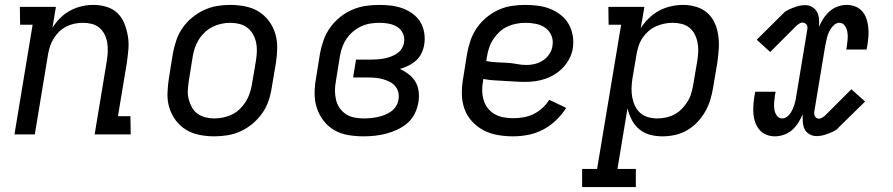

<svg xmlns="http://www.w3.org/2000/svg" viewBox="-20 -548 3640 783"><path d="M39 0 113 -447H62L61 -520H208L194 -435Q207 -456 225.5 -474.5Q244 -493 266.5 -505Q289 -517 313 -522.5Q337 -528 361 -528Q389 -528 415 -520Q441 -512 459.5 -494Q478 -476 487.5 -451.5Q497 -427 501.5 -400.5Q506 -374 503.5 -346Q501 -318 497 -290L461 -74H512L513 0H366L416 -302Q419 -321 419.5 -339.5Q420 -358 417 -375.5Q414 -393 406 -408.5Q398 -424 385 -435Q372 -446 354.5 -450.5Q337 -455 318 -455Q301 -455 284 -451.5Q267 -448 251 -440Q235 -432 222 -419.5Q209 -407 199.5 -392Q190 -377 184.5 -360.5Q179 -344 176 -327L122 0Z M854 8Q823 8 793 2Q763 -4 738.5 -19Q714 -34 696.5 -57.5Q679 -81 670.5 -109Q662 -137 663 -168Q664 -199 669 -230L685 -330Q690 -357 699 -383.5Q708 -410 724 -433.5Q740 -457 763 -476Q786 -495 812 -507Q838 -519 865 -523.5Q892 -528 919 -528Q950 -528 980 -522Q1010 -516 1034.5 -501Q1059 -486 1076.5 -462.5Q1094 -439 1102.5 -411Q1111 -383 1110.5 -352Q1110 -321 1105 -290L1088 -190Q1084 -163 1075 -136.5Q1066 -110 1049.5 -86.5Q1033 -63 1010.5 -44Q988 -25 962 -13Q936 -1 908.5 3.5Q881 8 854 8ZM854 -65Q872 -65 891 -69Q910 -73 927 -81.5Q944 -90 958 -103.5Q972 -117 982 -133Q992 -149 998 -166.5Q1004 -184 1007 -202L1024 -302Q1027 -321 1027.5 -340Q1028 -359 1024 -376.5Q1020 -394 1011 -409.5Q1002 -425 988 -435.5Q974 -446 956 -450.5Q938 -455 919 -455Q901 -455 882.5 -451Q864 -447 847 -438.5Q830 -430 815.5 -416.5Q801 -403 791 -387Q781 -371 775 -353.5Q769 -336 766 -318L750 -218Q747 -199 746 -180Q745 -161 749.5 -143.5Q754 -126 762.5 -110.5Q771 -95 785.5 -84.5Q800 -74 817.5 -69.5Q835 -65 854 -65Z M1463 8Q1432 8 1401 3Q1370 -2 1344.5 -16.5Q1319 -31 1300.5 -54.5Q1282 -78 1272.5 -106.5Q1263 -135 1263 -166.5Q1263 -198 1269 -230L1285 -330Q1290 -357 1299.5 -384Q1309 -411 1326 -435Q1343 -459 1366.5 -478Q1390 -497 1417 -508.5Q1444 -520 1471.5 -524Q1499 -528 1527 -528Q1552 -528 1576 -525Q1600 -522 1622 -514Q1644 -506 1663 -492Q1682 -478 1694 -458.5Q1706 -439 1710 -414.5Q1714 -390 1710 -366Q1707 -348 1699 -331Q1691 -314 1677 -301.5Q1663 -289 1646 -280.5Q1629 -272 1611 -267Q1630 -258 1647 -245Q1664 -232 1674.5 -214Q1685 -196 1687.5 -173.5Q1690 -151 1686 -129Q1682 -106 1671 -84Q1660 -62 1641.5 -46Q1623 -30 1600.5 -19.5Q1578 -9 1555 -3Q1532 3 1509 5.5Q1486 8 1463 8ZM1464 -65Q1478 -65 1492.5 -66.5Q1507 -68 1521 -71Q1535 -74 1549 -79.5Q1563 -85 1575 -93.5Q1587 -102 1595 -115Q1603 -128 1605 -142Q1608 -157 1604.5 -171.5Q1601 -186 1591.5 -197Q1582 -208 1569 -214.5Q1556 -221 1542 -225Q1528 -229 1512.5 -230.5Q1497 -232 1482 -232H1420L1432 -305H1494Q1507 -305 1520.5 -306Q1534 -307 1547 -309.5Q1560 -312 1573.5 -317Q1587 -322 1599 -330Q1611 -338 1618.5 -350Q1626 -362 1628 -376Q1631 -395 1623 -412Q1615 -429 1599.5 -438.5Q1584 -448 1565.5 -451.5Q1547 -455 1527 -455Q1509 -455 1490 -452Q1471 -449 1453 -440.5Q1435 -432 1419.5 -419Q1404 -406 1393 -389.5Q1382 -373 1375.5 -354.5Q1369 -336 1366 -318L1350 -218Q1346 -198 1346 -178.5Q1346 -159 1350.5 -140.5Q1355 -122 1365.5 -107Q1376 -92 1391.5 -82Q1407 -72 1426 -68.5Q1445 -65 1464 -65Z M2072 8Q2040 8 2009 2.5Q1978 -3 1951.5 -17Q1925 -31 1904.5 -53.5Q1884 -76 1874 -104.5Q1864 -133 1863.5 -165Q1863 -197 1869 -230L1885 -330Q1890 -357 1899 -383.5Q1908 -410 1925 -434.5Q1942 -459 1964.5 -477.5Q1987 -496 2013.5 -508Q2040 -520 2067.5 -524Q2095 -528 2122 -528Q2149 -528 2175 -524.5Q2201 -521 2224.5 -511.5Q2248 -502 2267.5 -486.5Q2287 -471 2299 -450Q2311 -429 2315.5 -403.5Q2320 -378 2316 -351Q2313 -331 2303 -311Q2293 -291 2278 -274.5Q2263 -258 2244 -246Q2225 -234 2205 -227Q2185 -220 2164 -217Q2143 -214 2122 -214Q2101 -214 2079.5 -215.5Q2058 -217 2036.5 -218Q2015 -219 1993.5 -220.5Q1972 -222 1951 -226L1950 -218Q1946 -198 1946.5 -178Q1947 -158 1952.5 -139.5Q1958 -121 1969.5 -106.5Q1981 -92 1997.5 -82.5Q2014 -73 2033.5 -69.5Q2053 -66 2073 -66Q2094 -66 2114.5 -69.5Q2135 -73 2155 -82.5Q2175 -92 2192 -107.5Q2209 -123 2220 -141L2289 -108Q2272 -81 2247.5 -57.5Q2223 -34 2194 -19Q2165 -4 2134 2Q2103 8 2072 8ZM2128 -283Q2145 -283 2162.5 -287.5Q2180 -292 2195.5 -302.5Q2211 -313 2221 -328.5Q2231 -344 2233 -361Q2237 -383 2229 -402.5Q2221 -422 2204.5 -434Q2188 -446 2166.5 -450.5Q2145 -455 2123 -455Q2105 -455 2086.5 -451.5Q2068 -448 2050 -440Q2032 -432 2017.5 -418.5Q2003 -405 1992 -388.5Q1981 -372 1975 -354Q1969 -336 1966 -318L1963 -299Q1984 -295 2004.5 -294Q2025 -293 2046 -292Q2067 -291 2087 -287Q2107 -283 2128 -283Z M2354 215V141H2415L2513 -447H2462L2461 -520H2608L2593 -433Q2607 -455 2626.5 -474Q2646 -493 2669 -505Q2692 -517 2717 -522.5Q2742 -528 2766 -528Q2794 -528 2820 -520Q2846 -512 2865.5 -494.5Q2885 -477 2895.5 -452.5Q2906 -428 2909.5 -401Q2913 -374 2911 -346Q2909 -318 2905 -290L2888 -190Q2884 -165 2876.5 -140.5Q2869 -116 2856 -93Q2843 -70 2824 -50Q2805 -30 2781.5 -16.5Q2758 -3 2732.5 2.5Q2707 8 2682 8Q2655 8 2630.5 1.5Q2606 -5 2587 -21Q2568 -37 2556.5 -59Q2545 -81 2539 -106L2498 141H2573V215ZM2661 -65Q2678 -65 2696.5 -69Q2715 -73 2731.5 -82Q2748 -91 2761 -104.5Q2774 -118 2784 -134Q2794 -150 2799 -167.5Q2804 -185 2807 -202L2824 -302Q2827 -321 2827.5 -339.5Q2828 -358 2824.5 -375.5Q2821 -393 2813 -408.5Q2805 -424 2791.5 -435Q2778 -446 2760 -450.5Q2742 -455 2723 -455Q2706 -455 2689 -451.5Q2672 -448 2655 -440.5Q2638 -433 2624 -420.5Q2610 -408 2600 -393Q2590 -378 2584.5 -361Q2579 -344 2576 -327L2559 -227Q2556 -207 2555.5 -188Q2555 -169 2558.5 -150.5Q2562 -132 2570 -115.5Q2578 -99 2591.5 -87Q2605 -75 2623.5 -70Q2642 -65 2661 -65Z M3140 8Q3122 8 3105.5 1.5Q3089 -5 3077.5 -18.5Q3066 -32 3060 -48.5Q3054 -65 3052.5 -83.5Q3051 -102 3052.5 -120.5Q3054 -139 3057 -158L3060 -174H3143L3140 -158Q3138 -144 3137 -129.5Q3136 -115 3138 -101.5Q3140 -88 3148 -76.5Q3156 -65 3170 -65Q3180 -65 3189 -71.5Q3198 -78 3203.5 -86.5Q3209 -95 3213 -104Q3217 -113 3220 -122.5Q3223 -132 3225 -141.5Q3227 -151 3228 -161L3272 -426Q3273 -432 3273 -437Q3273 -442 3270 -446.5Q3267 -451 3262.5 -453.5Q3258 -456 3253 -456Q3247 -456 3241 -452.5Q3235 -449 3230 -445L3121 -336L3066 -386L3175 -494Q3179 -499 3184 -502Q3189 -505 3195 -508Q3211 -516 3229 -521.5Q3247 -527 3265 -527Q3280 -527 3293 -519Q3306 -511 3312.5 -498Q3319 -485 3320 -469.5Q3321 -454 3320 -438Q3327 -456 3338 -472.5Q3349 -489 3363.5 -502Q3378 -515 3396.5 -521.5Q3415 -528 3433 -528Q3451 -528 3468 -521.5Q3485 -515 3496.5 -501.5Q3508 -488 3513.5 -471.5Q3519 -455 3521 -436.5Q3523 -418 3521.5 -399.5Q3520 -381 3517 -362L3514 -346H3431L3434 -362Q3436 -376 3437 -390.5Q3438 -405 3435.5 -418.5Q3433 -432 3425 -443.5Q3417 -455 3403 -455Q3393 -455 3384.5 -448.5Q3376 -442 3370 -433.5Q3364 -425 3360 -416Q3356 -407 3353.5 -397.5Q3351 -388 3349 -378.5Q3347 -369 3345 -359L3301 -94Q3300 -88 3300.5 -83Q3301 -78 3303.5 -73.5Q3306 -69 3310.5 -66.5Q3315 -64 3320 -64Q3326 -64 3332 -67.5Q3338 -71 3343 -75L3452 -184L3508 -134L3398 -26Q3394 -21 3389 -18Q3384 -15 3379 -12Q3362 -4 3344.5 1.5Q3327 7 3309 7Q3294 7 3280.5 -1Q3267 -9 3261 -22Q3255 -35 3254 -50.5Q3253 -66 3253 -82Q3246 -64 3235.5 -47.5Q3225 -31 3210.5 -18Q3196 -5 3177 1.5Q3158 8 3140 8Z"/></svg>

Font: Iosevka Plex Etoile
Style: Italic
Weight: 400
Italic angle: -9°
Designer: Belleve Invis
Foundry: Belleve Invis
Version: Version 25.1.1; ttfautohint (v1.8.4)